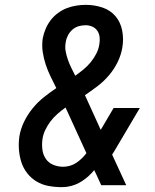

<svg xmlns="http://www.w3.org/2000/svg" viewBox="-20 -763 640 791"><path d="M234 8Q206 8 179.5 3Q153 -2 130.5 -15.5Q108 -29 92 -49.5Q76 -70 68 -95Q60 -120 58 -147.5Q56 -175 60 -202Q65 -232 79 -261Q93 -290 113.5 -315.5Q134 -341 159.5 -361.5Q185 -382 212 -400Q200 -424 188.5 -447.5Q177 -471 168.5 -496.5Q160 -522 156 -549Q152 -576 156 -605Q160 -625 168 -644Q176 -663 188.5 -679.5Q201 -696 218.5 -709Q236 -722 255.5 -729.5Q275 -737 295 -740Q315 -743 334 -743Q369 -743 402 -732Q435 -721 456 -696Q477 -671 483.5 -636.5Q490 -602 484 -567Q479 -537 465 -508Q451 -479 430 -454Q409 -429 383 -409Q357 -389 330 -371Q331 -369 332 -366.5Q333 -364 334 -362L395 -228L448 -318H556L462 -159Q457 -150 452 -142Q447 -134 442 -126L500 0H397L376 -46L368 -62Q347 -36 319 -17.5Q291 1 259 6L252 7ZM290 -451Q290 -451 290 -451Q290 -451 290 -451Q307 -463 323.5 -476.5Q340 -490 353.5 -506.5Q367 -523 376.5 -541.5Q386 -560 389 -579Q392 -594 390.5 -609Q389 -624 381.5 -635.5Q374 -647 361 -653Q348 -659 333 -659Q318 -659 304 -655Q290 -651 278.5 -641Q267 -631 260 -617.5Q253 -604 251 -590Q247 -570 250.5 -551.5Q254 -533 260 -516Q266 -499 274 -483Q282 -467 290 -451ZM240 -76Q254 -76 268 -80Q282 -84 294 -92Q306 -100 316.5 -110Q327 -120 336 -132L250 -320Q233 -308 217 -294Q201 -280 188.5 -263.5Q176 -247 167 -228.5Q158 -210 155 -190Q152 -169 154.5 -147.5Q157 -126 168.5 -109Q180 -92 199.5 -84Q219 -76 240 -76Z"/></svg>

Font: Iosevka Slab Medium Extended
Style: Italic
Weight: 500
Width: 7
Italic angle: -9°
Monospace: yes
Designer: Belleve Invis
Foundry: Belleve Invis
Version: Version 11.1.0; ttfautohint (v1.8.3)